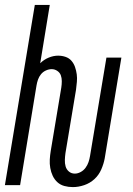

<svg xmlns="http://www.w3.org/2000/svg" viewBox="-21 -755 541 783"><path d="M276 8Q258 8 241.5 3.5Q225 -1 213 -12Q201 -23 194 -38Q187 -53 184 -70Q181 -87 182 -104.5Q183 -122 186 -140L229 -398Q231 -411 231 -424Q231 -437 227 -448Q223 -459 212.5 -466Q202 -473 190 -473Q178 -473 166 -467.5Q154 -462 146 -452Q138 -442 134 -430.5Q130 -419 128 -407L61 0H-1L121 -735H182L143 -497Q158 -512 177.5 -520Q197 -528 216 -528Q232 -528 246.5 -523Q261 -518 270.5 -507Q280 -496 285 -481.5Q290 -467 292 -452Q294 -437 292.5 -421Q291 -405 289 -389L246 -131Q244 -117 243.5 -103Q243 -89 246.5 -76.5Q250 -64 260 -55.5Q270 -47 284 -47Q296 -47 308 -53.5Q320 -60 328 -71Q336 -82 340 -94Q344 -106 346 -118L413 -520H474L406 -109Q402 -87 392 -64Q382 -41 364 -24.5Q346 -8 322.5 0Q299 8 276 8Z"/></svg>

Font: Iosevka SS04 Light
Style: Italic
Weight: 300
Italic angle: -9°
Monospace: yes
Designer: Belleve Invis
Foundry: Belleve Invis
Version: Version 19.0.0; ttfautohint (v1.8.4)